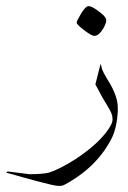

<svg xmlns="http://www.w3.org/2000/svg" viewBox="-114 -379 418 626"><path d="M193 -262Q185 -262 160.5 -280.5Q136 -299 136 -305Q136 -311 150.5 -335Q165 -359 175 -359Q185 -359 206 -343.5Q227 -328 231 -319Q236 -308 222 -285Q208 -262 193 -262ZM-89 180 -18 189Q22 189 45 184Q80 173 132 140Q209 89 241 40Q253 22 253 11Q253 0 249.5 -9Q246 -18 236 -34.5Q226 -51 220 -61L197 -104L214 -171L217 -161Q217 -150 246 -104Q271 -59 270 -26V-14Q267 35 252 68Q204 166 95 224Q89 227 84 227H75Q64 227 8 212Q-48 197 -71 190L-94 184Z"/></svg>

Font: AMoshref-Naskh
Style: Naskh
Weight: 500
Version: Version 0.001